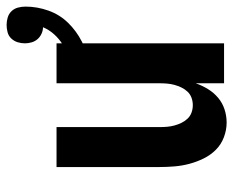

<svg xmlns="http://www.w3.org/2000/svg" viewBox="-84 -632 723 596"><g transform="rotate(-90 278.0 -333.5)"><path d="M196 8Q173 8 150.5 -0.5Q128 -9 111.5 -25.5Q95 -42 84.5 -63.5Q74 -85 68 -107.5Q62 -130 60 -153.5Q58 -177 58 -200V-520H182V-200Q182 -188 183 -176.5Q184 -165 187 -154Q190 -143 195 -132.5Q200 -122 208 -113.5Q216 -105 227 -101Q238 -97 250 -97Q262 -97 273 -101Q284 -105 292 -113.5Q300 -122 305 -132.5Q310 -143 313 -154Q316 -165 317 -176.5Q318 -188 318 -200V-520H442V0H318V-88Q311 -68 300 -50Q289 -32 273 -18.5Q257 -5 237 1.5Q217 8 196 8ZM380 -415 363 -470Q383 -475 402 -482.5Q421 -490 438.5 -501Q456 -512 470 -527.5Q484 -543 492 -562Q482 -562 472 -566.5Q462 -571 455 -579Q448 -587 445 -597.5Q442 -608 442 -618Q442 -630 445.5 -641Q449 -652 457 -660.5Q465 -669 476.5 -672Q488 -675 499 -675Q511 -675 522.5 -671.5Q534 -668 542 -659.5Q550 -651 553 -639.5Q556 -628 556 -616Q556 -580 543.5 -545Q531 -510 505.5 -484Q480 -458 447.5 -441.5Q415 -425 380 -415Z"/></g></svg>

Font: Iosevka Term Curly Extrabold
Style: Regular
Weight: 800
Designer: Belleve Invis
Foundry: Belleve Invis
Version: Version 32.3.0